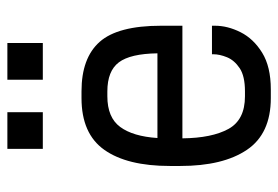

<svg xmlns="http://www.w3.org/2000/svg" viewBox="-138 -618 762 526"><g transform="rotate(-90 243.0 -355.0)"><path d="M98.1 -618.7V-715.8H198.7V-618.7ZM287.6 -618.7V-715.8H388.2V-618.7ZM237.3 5.9Q139.6 5.9 95.5 -59.6Q51.3 -125 51.3 -242.2V-270.5Q51.3 -387.7 95.5 -450.2Q139.6 -512.7 237.3 -512.7H255.9Q347.2 -512.7 391.4 -462.9Q435.5 -413.1 435.5 -294.9V-236.3H127Q127.9 -155.3 152.8 -110.1Q177.7 -64.9 242.2 -64.9H255.9Q297.4 -64.9 319.1 -79.3Q340.8 -93.8 349.1 -114Q357.4 -134.3 357.4 -151.9V-155.3H435.5V-147Q435.5 -112.3 417.7 -76.9Q399.9 -41.5 361.6 -17.8Q323.2 5.9 261.2 5.9ZM242.2 -441.9Q184.1 -441.9 158.2 -406.7Q132.3 -371.6 127.9 -304.7H359.9Q358.9 -378.9 335.2 -410.4Q311.5 -441.9 255.4 -441.9Z"/></g></svg>

Font: Kay Pho Du Medium
Style: Regular
Weight: 500
Designer: Victor Gaultney, Khu Oo Reh
Foundry: SIL International
Version: Version 3.000